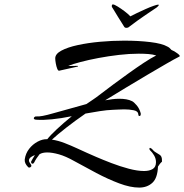

<svg xmlns="http://www.w3.org/2000/svg" viewBox="-20 -748 834 869"><path d="M491 -728Q497 -728 512.5 -718.5Q528 -709 544.5 -696.5Q561 -684 570 -674Q581 -680 600 -689Q619 -698 639 -707Q659 -716 675 -721.5Q691 -727 695 -727H696Q699 -727 699 -725Q699 -724 695.5 -720Q692 -716 689 -714Q670 -701 638.5 -680Q607 -659 561 -624Q557 -622 552 -622Q545 -622 542 -627Q542 -628 533 -641.5Q524 -655 513.5 -672.5Q503 -690 495 -703Q487 -716 488 -714Q486 -716 486 -720Q486 -728 491 -728ZM610 101Q570 101 519.5 82Q469 63 416 35Q363 7 316 -19Q277 -41 246.5 -49.5Q216 -58 194 -58Q172 -58 159 -50Q143 -30 135 -13Q132 -7 127 -7Q124 -7 122 -10Q120 -13 121 -17Q125 -24 129 -31.5Q133 -39 138 -46Q129 -43 120 -37Q111 -30 111 -22Q111 -15 119 -5Q122 -1 122 2Q122 7 116.5 9.5Q111 12 107 8Q90 -9 92 -27Q96 -54 112 -74.5Q128 -95 150.5 -107Q173 -119 194 -118Q208 -136 237.5 -163.5Q267 -191 305 -222Q256 -212 215 -208Q174 -204 147 -206Q133 -206 133 -213Q133 -216 137 -219Q141 -222 145 -221Q165 -219 220 -235Q275 -251 371 -277L402 -298Q413 -305 437.5 -324Q462 -343 494.5 -367Q527 -391 562.5 -416.5Q598 -442 630.5 -463.5Q663 -485 687 -497Q671 -502 651 -503.5Q631 -505 608 -505Q566 -505 518.5 -499.5Q471 -494 426 -485.5Q381 -477 345 -467.5Q309 -458 289 -450Q297 -449 309.5 -449.5Q322 -450 332 -450Q332 -450 332.5 -449Q333 -448 333 -447L248 -428Q243 -427 239 -437Q235 -447 232.5 -461Q230 -475 230 -484Q230 -504 258 -519Q286 -534 332 -544Q378 -554 433 -559Q488 -564 542 -564Q607 -564 660.5 -557.5Q714 -551 738 -537Q747 -533 756 -522Q769 -517 783.5 -506Q798 -495 792 -492Q770 -481 732 -459Q694 -437 646.5 -409Q599 -381 549.5 -351Q500 -321 456 -294Q472 -297 488 -299Q504 -301 520 -301Q537 -301 551.5 -298.5Q566 -296 578 -290Q586 -286 598.5 -271.5Q611 -257 617 -235V-231Q617 -223 611 -223Q606 -223 606 -231Q605 -245 585 -249Q565 -253 542 -253Q526 -253 512 -252Q498 -251 491 -251Q464 -250 432 -245Q400 -240 367 -234Q318 -200 279 -169.5Q240 -139 215 -116Q243 -112 272.5 -100.5Q302 -89 329 -76.5Q356 -64 374 -56Q385 -51 415 -38Q445 -25 484 -10Q523 5 562.5 15.5Q602 26 632 26Q656 26 671 17Q686 8 686 -14Q686 -30 677.5 -44.5Q669 -59 659 -68Q655 -73 656.5 -76Q658 -79 659 -79Q667 -76 671.5 -70Q676 -64 681 -61Q692 -54 702.5 -47.5Q713 -41 713 -24V-16Q712 -15 708.5 -12Q705 -9 695 6Q693 58 669.5 79.5Q646 101 610 101Z"/></svg>

Font: The Nautigal
Style: Bold
Weight: 700
Designer: Robert E. Leuschke
Foundry: Robert E. Leuschke
Version: Version 1.100; ttfautohint (v1.8.3)